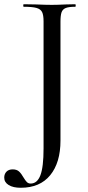

<svg xmlns="http://www.w3.org/2000/svg" viewBox="-70 -645 418 908"><path d="M286 -613Q255 -613 240.5 -607Q226 -601 221 -586.5Q216 -572 216 -542V20Q216 124 167.5 183.5Q119 243 28 243Q-8 243 -29 230Q-50 217 -50 195Q-50 178 -39.5 167Q-29 156 -10 156Q9 156 20 166Q31 176 41 194Q50 209 57 216Q64 223 75 223Q106 223 121 184Q136 145 136 57V-544Q136 -574 129 -588Q122 -602 102.5 -607.5Q83 -613 42 -613Q40 -613 40 -619Q40 -625 42 -625L101 -624Q147 -622 175 -622Q201 -622 241 -624L286 -625Q288 -625 288 -619Q288 -613 286 -613Z"/></svg>

Font: Cormorant Infant Medium
Style: Regular
Weight: 500
Designer: Christian Thalmann (Catharsis Fonts)
Version: Version 3.000